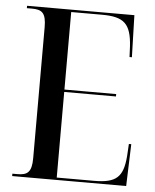

<svg xmlns="http://www.w3.org/2000/svg" viewBox="-52 -758 648 802"><g transform="rotate(5 272.5 -357.0)"><path d="M29 0H507L513 -176H503L500 -125C493 -37 465 -10 372 -10H215V-369H432V-379H215V-704H344C437 -704 466 -677 472 -583L474 -538H484L479 -714H29V-704H50C92 -704 110 -692 110 -631V-82C110 -22 91 -10 50 -10H29Z"/></g></svg>

Font: Noto Serif Display Condensed Medium
Style: Regular
Weight: 500
Width: 3
Designer: Monotype Design Team
Foundry: Monotype Imaging Inc.
Version: Version 2.009